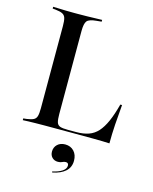

<svg xmlns="http://www.w3.org/2000/svg" viewBox="-117 -648 743 934"><g transform="rotate(15 254.5 -181.0)"><path d="M140.3 -2.4Q117.7 -2.4 97.2 -2Q76.6 -1.6 60.5 -1.2Q44.4 -0.8 33.1 0V-8.9L49.2 -10.5Q71.8 -13.7 83.5 -19.4Q95.2 -25 99.2 -38.7Q103.2 -52.4 103.2 -78.2V-369.4H196.8V-75Q196.8 -47.6 200.8 -33.9Q204.8 -20.2 217.7 -15.7Q230.6 -11.3 257.3 -11.3H300Q335.5 -11.3 361.7 -20.6Q387.9 -29.8 407.3 -51.2Q426.6 -72.6 442.3 -108.1Q458.1 -143.5 471.8 -196H480.6Q475.8 -144.4 472.6 -95.6Q469.4 -46.8 469.4 0Q437.9 -1.6 392.7 -2Q347.6 -2.4 280.6 -2.4H149.2ZM140.3 -568.5H150H156.5Q181.5 -568.5 205.2 -569Q229 -569.4 248 -570.2Q266.9 -571 279.8 -571V-562.1L254.8 -559.7Q217.7 -556.5 207.3 -543.5Q196.8 -530.6 196.8 -492.7V-369.4H103.2V-492.7Q103.2 -519.4 99.2 -532.7Q95.2 -546 83.5 -552Q71.8 -558.1 49.2 -560.5L33.1 -562.1V-571Q44.4 -571 60.5 -570.2Q76.6 -569.4 97.2 -569Q117.7 -568.5 140.3 -568.5ZM237.1 208.9 235.5 204Q266.1 197.6 284.3 185.5Q302.4 173.4 302.4 157.3Q302.4 142.7 288.7 142.7Q279 142.7 271 147.2Q262.9 151.6 250 151.6Q232.3 151.6 221 140.3Q209.7 129 209.7 110.5Q209.7 88.7 224.6 74.6Q239.5 60.5 263.7 60.5Q291.1 60.5 308.1 78.6Q325 96.8 325 126.6Q325 159.7 302 180.2Q279 200.8 237.1 208.9Z"/></g></svg>

Font: Playfair 144pt SemiCondensed Medium
Style: Regular
Weight: 500
Width: 4
Designer: Claus Eggers Sørensen
Foundry: Claus Eggers Sørensen
Version: Version 2.203